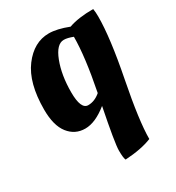

<svg xmlns="http://www.w3.org/2000/svg" viewBox="-163 -543 794 867"><g transform="rotate(-30 234.5 -109.5)"><path d="M238 224C294.7 220.7 341 211.7 377 197C377 135 389.8 38.7 415.5 -92C441.2 -222.7 454 -324.3 454 -397C454 -412.3 453 -426 451 -438C399 -438 356.3 -432 323 -420C283.7 -435.3 250 -443 222 -443C170 -443 125.3 -418.2 88 -368.5C50.7 -318.8 32 -247.7 32 -155C32 -99.7 43 -58 65 -30C87 -2 115.7 12 151 12C186.3 12 225 -5 267 -39C243.7 77.7 232 148.7 232 174C232 199.3 234 216 238 224ZM266 -384C278.7 -384 294.3 -380.3 313 -373C313 -305 301.7 -213.7 279 -99C259 -81.7 237.7 -73 215 -73C189.7 -73 177 -102.7 177 -162C177 -221.3 185.5 -273.2 202.5 -317.5C219.5 -361.8 240.7 -384 266 -384Z"/></g></svg>

Font: Oleo Script
Style: Regular
Weight: 400
Designer: Soytutype
Foundry: Soytutype
Version: Version 1.002